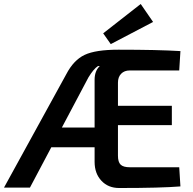

<svg xmlns="http://www.w3.org/2000/svg" viewBox="-28 -940 969 962"><path d="M739 -830 527 -719 489 -773 677 -920ZM622 -102H870L876 -6Q779 2 569 2Q514 2 480 -34.5Q446 -71 446 -129V-202H229L122 0H-8L304 -568Q341 -639 396 -665Q451 -691 566 -691Q762 -691 876 -684L870 -587H622Q595 -587 579 -570.5Q563 -554 563 -526V-410H833V-313H563V-160Q563 -128 576.5 -115Q590 -102 622 -102ZM282 -301H446V-540Q446 -585 472 -609H463Q441 -595 415 -552Z"/></svg>

Font: Exo 2 Semi Bold
Style: Regular
Weight: 600
Designer: Natanael Gama
Version: Version 1.001;PS 001.001;hotconv 1.0.88;makeotf.lib2.5.64775